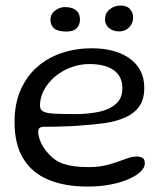

<svg xmlns="http://www.w3.org/2000/svg" viewBox="-20 -654 602 706"><path d="M301.5 32Q218.5 32 158.2 7Q98 -18 65.8 -70.5Q33.5 -123 33.5 -205.5Q33.5 -273 56 -323.8Q78.5 -374.5 117.5 -408.5Q156.5 -442.5 208 -459.5Q259.5 -476.5 318 -476.5Q358 -476.5 392.8 -467.8Q427.5 -459 454 -441Q480.5 -423 495.5 -395.5Q510.5 -368 510.5 -331Q510.5 -288 491.5 -262Q472.5 -236 439.8 -221.8Q407 -207.5 366 -201.5Q325 -195.5 281 -193Q261 -191 234 -189.8Q207 -188.5 182.8 -188.2Q158.5 -188 146 -188Q131 -188 125.8 -183.8Q120.5 -179.5 120.5 -168.5Q120.5 -154.5 128.2 -135Q136 -115.5 151 -97.5Q178.5 -62.5 214.8 -51Q251 -39.5 305 -39.5Q348.5 -39.5 382 -49.5Q415.5 -59.5 440.2 -69Q465 -78.5 482.5 -78.5Q496.5 -78.5 504.5 -73.2Q512.5 -68 512.5 -52.5Q512.5 -38 497 -23Q481.5 -8 453.2 4.5Q425 17 386.5 24.5Q348 32 301.5 32ZM258.5 -234.5Q304.5 -234.5 343.5 -242.8Q382.5 -251 406.2 -271.8Q430 -292.5 430 -329.5Q430 -373 398.5 -395.8Q367 -418.5 308 -418.5Q273.5 -418.5 240.8 -406.2Q208 -394 182.5 -372.5Q157 -351 142 -323.5Q127 -296 127 -265Q127 -250 139.5 -243.8Q152 -237.5 180.8 -236Q209.5 -234.5 258.5 -234.5ZM224.5 -538Q192 -538 178.8 -549.8Q165.5 -561.5 165.5 -581Q165.5 -602.5 182.8 -615.2Q200 -628 218.5 -628Q233 -628 245.8 -623.8Q258.5 -619.5 266.2 -609.2Q274 -599 274 -581Q274 -563 262.2 -550.5Q250.5 -538 224.5 -538ZM418 -538.5Q395.5 -538.5 380.8 -551Q366 -563.5 366 -582.5Q366 -605 382.8 -619.2Q399.5 -633.5 424 -633.5Q447 -633.5 458.2 -620.2Q469.5 -607 469.5 -590Q469.5 -569 455.2 -553.8Q441 -538.5 418 -538.5Z"/></svg>

Font: Gluten Thin Light
Style: Regular
Weight: 300
Version: Version 1.300